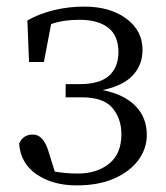

<svg xmlns="http://www.w3.org/2000/svg" viewBox="-20 -548 502 582"><path d="M68 -360 63 -486Q98 -506 142.5 -517Q187 -528 235 -528Q314 -528 363 -491.5Q412 -455 412 -397Q412 -351 382.5 -319.5Q353 -288 291 -275Q356 -262 390.5 -227Q425 -192 425 -139Q425 -98 400 -63.5Q375 -29 327.5 -7.5Q280 14 212 14Q140 14 91 -19.5Q42 -53 38 -113Q51 -142 83 -140Q98 -139 109 -125.5Q120 -112 126 -92L146 -28Q178 -22 216 -22Q274 -22 311 -52Q348 -82 348 -141Q348 -188 321 -220.5Q294 -253 228 -253H179V-293H222Q282 -293 310.5 -318.5Q339 -344 339 -390Q339 -440 308 -464Q277 -488 221 -488Q171 -488 135 -475L113 -360Z"/></svg>

Font: Shippori Mincho TTF
Style: Regular
Weight: 400
Version: Version 2.100